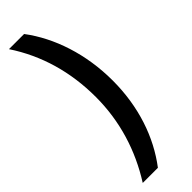

<svg xmlns="http://www.w3.org/2000/svg" viewBox="-296 -731 896 896"><g transform="rotate(-45 152.0 -283.5)"><path d="M258 -279C258 -454 205 -611 119 -725H19C105 -595 148 -446 148 -280C148 -121 102 27 19 158H119C206 44 258 -106 258 -279Z"/></g></svg>

Font: Noto Sans Armenian ExtraCondensed SemiBold
Style: Regular
Weight: 600
Width: 2
Designer: Monotype Design Team
Foundry: Monotype Imaging Inc.
Version: Version 2.008